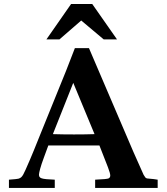

<svg xmlns="http://www.w3.org/2000/svg" viewBox="-20 -923 818 943"><path d="M23.9 0V-40.5Q64.9 -43.5 70.8 -45.4Q79.1 -47.9 84.2 -52.5Q89.4 -57.1 94.7 -66.9Q97.7 -72.3 106.2 -90.8Q114.7 -109.4 128.4 -141.6Q135.3 -156.7 147 -186.3Q158.7 -215.8 177.2 -261.2L304.7 -575.7L347.7 -686.5H417L635.3 -176.8L685.1 -64.9Q690.9 -55.2 693.8 -51.5Q696.8 -47.9 702.4 -46.6Q708 -45.4 719.5 -44.9Q731 -44.4 754.4 -40.5V0H618.7H447.3V-40.5Q506.3 -43 513.7 -46.9Q521.5 -51.3 521.5 -61Q521.5 -71.8 510.3 -101.1L468.3 -208.5H217.3L195.8 -149.9Q183.1 -115.7 177.5 -95Q171.9 -74.2 171.4 -65.9Q171.4 -58.6 174.1 -54.2Q176.8 -49.8 184.8 -47.1Q192.9 -44.4 208.3 -43Q223.6 -41.5 249 -40.5V0H136.2ZM239.7 -264.2Q286.1 -262.7 343.8 -262.7Q399.9 -262.7 444.3 -264.2L339.8 -516.1ZM329.1 -903.3H433.1L554.7 -729.5H489.3L378.9 -822.3L272 -729.5H208Z"/></svg>

Font: XB Kayhan
Style: Bold
Weight: 700
Designer: Behnam
Foundry: Irmug
Version: Version 7.300 2009